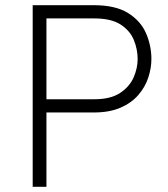

<svg xmlns="http://www.w3.org/2000/svg" viewBox="-20 -720 648 740"><path d="M106 0V-700H341.5Q425.5 -700 474 -669.5Q522.5 -639 543 -591.5Q563.5 -544 563.5 -492.5Q563.5 -457.5 551.5 -421Q539.5 -384.5 513.2 -354Q487 -323.5 444.5 -305Q402 -286.5 341.5 -286.5H159V0ZM159 -337.5H343.5Q406 -337.5 442.5 -361.5Q479 -385.5 494.8 -421.2Q510.5 -457 510.5 -492.5Q510.5 -530 495.8 -566Q481 -602 444.8 -625.5Q408.5 -649 343.5 -649H159Z"/></svg>

Font: Overpass ExtraLight
Style: Regular
Weight: 250
Designer: Delve Withrington, Dave Bailey, Thomas Jockin
Foundry: Delve Fonts LLC
Version: Version 4.000